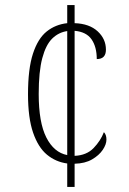

<svg xmlns="http://www.w3.org/2000/svg" viewBox="-20 -734 507 754"><path d="M244 -92Q199 -98 164.5 -126.5Q130 -155 110 -213Q90 -271 90 -364Q90 -464 109.5 -523.5Q129 -583 163.5 -610.5Q198 -638 244 -643V-714H273V-643Q331 -641 363.5 -611Q396 -581 396 -539Q396 -502 360 -502Q360 -550 339.5 -579.5Q319 -609 273 -613V-122Q320 -124 347.5 -152.5Q375 -181 388 -215Q398 -205 398 -186Q398 -167 383.5 -145.5Q369 -124 341.5 -108Q314 -92 273 -91V0H244ZM244 -612Q210 -607 185 -582.5Q160 -558 146 -505.5Q132 -453 132 -365Q132 -253 162 -194Q192 -135 244 -125Z"/></svg>

Font: Noto Serif Condensed ExtraLight
Style: Regular
Weight: 200
Width: 3
Designer: Monotype Design Team
Foundry: Monotype Imaging Inc.
Version: Version 2.013; ttfautohint (v1.8.4.7-5d5b)